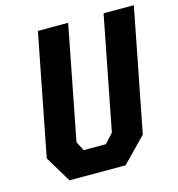

<svg xmlns="http://www.w3.org/2000/svg" viewBox="-108 -825 854 919"><g transform="rotate(-15 319.0 -365.0)"><path d="M123.5 0H401.5L519 -120.5L638 -730H488L378.5 -168L336.5 -122H226.5L203 -167.5L312.5 -730H162.5L45.5 -129.5Z"/></g></svg>

Font: Monaspace Krypton
Style: Bold Italic
Weight: 700
Italic angle: -11°
Designer: Riley Cran & the Lettermatic Team
Foundry: Lettermatic
Version: Version 1.101 (Monaspace Krypton)